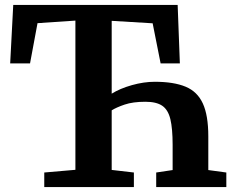

<svg xmlns="http://www.w3.org/2000/svg" viewBox="-20 -763 958 783"><path d="M160.5 0V-59.5L287.5 -70.5V-679L133 -668.5L102.5 -504.5H21.5L34 -743H704.5L713.5 -504.5H635L602.5 -668L435.5 -678V-381Q469 -402 517.8 -415.8Q566.5 -429.5 611.5 -429.5Q688.5 -429.5 736.8 -409.5Q785 -389.5 807.2 -341Q829.5 -292.5 829.5 -207V-69.5L903 -59.5V0H617V-59.5L684 -69.5V-172.5Q684 -238.5 674.8 -277Q665.5 -315.5 641.5 -331.8Q617.5 -348 573 -348Q522 -348 488.2 -336.5Q454.5 -325 435.5 -313V-70L526 -59.5V0Z"/></svg>

Font: Merriweather
Style: Bold
Weight: 700
Designer: Eben Sorkin
Foundry: Eben Sorkin
Version: Version 2.100; ttfautohint (v1.7.19-72a1) -l 8 -r 50 -G 200 